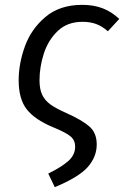

<svg xmlns="http://www.w3.org/2000/svg" viewBox="-20 -558 512 792"><path d="M179 158Q234 131 262 106Q290 81 290 47Q290 21 271.5 5Q253 -11 197 -34Q123 -65 90 -107.5Q57 -150 57 -227Q57 -296 83 -367.5Q109 -439 168 -488.5Q227 -538 319 -538Q366 -538 403 -524Q440 -510 472 -480L425 -429Q401 -450 376.5 -459Q352 -468 320 -468Q258 -468 218.5 -430.5Q179 -393 161 -337.5Q143 -282 143 -227Q143 -190 154 -167Q165 -144 187.5 -127.5Q210 -111 253 -92Q318 -63 348.5 -36.5Q379 -10 379 38Q379 89 342 131Q305 173 206 214Z"/></svg>

Font: Fira Sans Book
Style: Italic
Weight: 350
Italic angle: -8°
Designer: bBox Type GmbH & Carrois Corporate GbR & Edenspiekermann AG
Foundry: bBox Type GmbH & Carrois Corporate GbR & Edenspiekermann AG
Version: Version 4.301